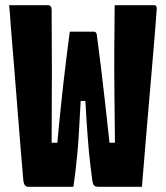

<svg xmlns="http://www.w3.org/2000/svg" viewBox="-20 -720 640 740"><path d="M15 -700H165Q178 -700 179 -683Q180 -577 180 -444.5Q180 -312 179 -170H201Q211 -280 223 -387Q235 -494 249 -598H341Q351 -598 353 -587Q360 -535 368.5 -466Q377 -397 385.5 -320.5Q394 -244 402 -170H423Q422 -274 421 -361.5Q420 -449 420.5 -531Q421 -613 422 -700H574Q585 -700 584 -686Q580 -626 573 -544Q566 -462 558 -369Q550 -276 542 -181Q534 -86 527 0H360Q348 0 343 -5Q338 -10 336 -23Q332 -53 327.5 -90.5Q323 -128 318.5 -185.5Q314 -243 309 -331H291Q287 -258 284 -207.5Q281 -157 277.5 -121.5Q274 -86 270.5 -57.5Q267 -29 263 0H88Q82 0 77 -5Q72 -10 70 -24Q66 -68 60.5 -135.5Q55 -203 48.5 -285.5Q42 -368 35 -455.5Q28 -543 21 -626Q20 -646 18.5 -664.5Q17 -683 15 -700Z"/></svg>

Font: Recursive Mn Lnr St Blk
Style: Regular
Weight: 900
Monospace: yes
Version: Version 1.079;hotconv 1.0.112;makeotfexe 2.5.65598; ttfautoh